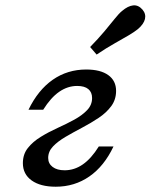

<svg xmlns="http://www.w3.org/2000/svg" viewBox="-20 -685 562 716"><path d="M187.9 11.3Q130.6 11.3 98 -12.1Q65.3 -35.5 65.3 -76.6Q65.3 -109.7 83.9 -133.1Q102.4 -156.5 131.9 -174.6Q161.3 -192.7 194.4 -207.7Q227.4 -222.6 256.9 -238.7Q286.3 -254.8 304.8 -274.2Q323.4 -293.5 323.4 -319.4Q323.4 -341.1 309.3 -352.8Q295.2 -364.5 267.7 -364.5Q232.3 -364.5 200.8 -342.7Q169.4 -321 141.1 -275.8H86.3Q121.8 -349.2 176.6 -387.5Q231.5 -425.8 301.6 -425.8Q354.8 -425.8 383.9 -404.8Q412.9 -383.9 412.9 -346Q412.9 -313.7 394.8 -289.1Q376.6 -264.5 347.6 -245.2Q318.5 -225.8 286.3 -208.9Q254 -191.9 225 -175Q196 -158.1 177.8 -139.1Q159.7 -120.2 159.7 -96Q159.7 -75 176.2 -62.5Q192.7 -50 221 -50Q257.3 -50 288.7 -71.8Q320.2 -93.5 348.4 -138.7H403.2Q368.5 -65.3 313.3 -27Q258.1 11.3 187.9 11.3ZM340.3 -481.5 316.1 -509.7Q346.8 -541.1 369.4 -568.1Q391.9 -595.2 408.1 -615.3Q424.2 -635.5 435.5 -644.4Q457.3 -662.9 476.6 -664.9Q496 -666.9 511.3 -649.2Q525 -633.1 520.6 -614.1Q516.1 -595.2 494.4 -576.6Q481.5 -566.1 459.7 -553.2Q437.9 -540.3 407.7 -523.4Q377.4 -506.5 340.3 -481.5Z"/></svg>

Font: Playfair 5pt SemiExpanded Light
Style: Italic
Weight: 300
Width: 6
Italic angle: -15.6°
Designer: Claus Eggers Sørensen
Foundry: Claus Eggers Sørensen
Version: Version 2.203